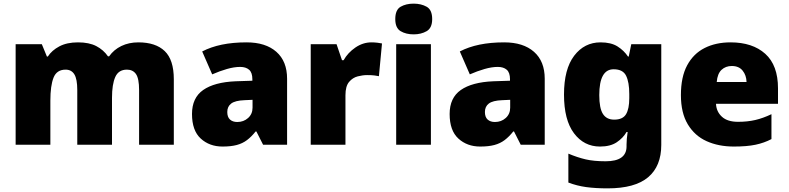

<svg xmlns="http://www.w3.org/2000/svg" viewBox="-20 -796 4341 1056"><path d="M741 -563Q836 -563 886 -515Q936 -467 936 -360V0H745V-301Q745 -364 728 -388.5Q711 -413 678 -413Q632 -413 614 -372.5Q596 -332 596 -258V0H405V-301Q405 -361 389 -387Q373 -413 341 -413Q292 -413 274.5 -369Q257 -325 257 -242V0H66V-553H210L238 -485H243Q265 -519 306.5 -541Q348 -563 409 -563Q470 -563 509.5 -542.5Q549 -522 574 -486H580Q606 -523 647.5 -543Q689 -563 741 -563Z M1336 -563Q1441 -563 1500 -511Q1559 -459 1559 -363V0H1427L1390 -73H1386Q1363 -44 1338.5 -25.5Q1314 -7 1282 1.5Q1250 10 1204 10Q1132 10 1084 -34Q1036 -78 1036 -169Q1036 -258 1097.5 -301Q1159 -344 1276 -349L1368 -352V-360Q1368 -397 1350 -412.5Q1332 -428 1301 -428Q1268 -428 1228 -416.5Q1188 -405 1147 -387L1092 -513Q1140 -538 1200.5 -550.5Q1261 -563 1336 -563ZM1325 -245Q1273 -243 1251.5 -226.5Q1230 -210 1230 -180Q1230 -152 1245 -138.5Q1260 -125 1285 -125Q1320 -125 1344.5 -147Q1369 -169 1369 -204V-247Z M2023 -563Q2039 -563 2056 -561Q2073 -559 2081 -557L2064 -377Q2054 -379 2039.5 -381Q2025 -383 1999 -383Q1975 -383 1947.5 -376Q1920 -369 1900 -345.5Q1880 -322 1880 -272V0H1689V-553H1831L1861 -465H1870Q1893 -506 1934.5 -534.5Q1976 -563 2023 -563Z M2255 -776Q2296 -776 2326.5 -759Q2357 -742 2357 -691Q2357 -642 2326.5 -624.5Q2296 -607 2255 -607Q2213 -607 2183.5 -624.5Q2154 -642 2154 -691Q2154 -742 2183.5 -759Q2213 -776 2255 -776ZM2350 -553V0H2159V-553Z M2753 -563Q2858 -563 2917 -511Q2976 -459 2976 -363V0H2844L2807 -73H2803Q2780 -44 2755.5 -25.5Q2731 -7 2699 1.5Q2667 10 2621 10Q2549 10 2501 -34Q2453 -78 2453 -169Q2453 -258 2514.5 -301Q2576 -344 2693 -349L2785 -352V-360Q2785 -397 2767 -412.5Q2749 -428 2718 -428Q2685 -428 2645 -416.5Q2605 -405 2564 -387L2509 -513Q2557 -538 2617.5 -550.5Q2678 -563 2753 -563ZM2742 -245Q2690 -243 2668.5 -226.5Q2647 -210 2647 -180Q2647 -152 2662 -138.5Q2677 -125 2702 -125Q2737 -125 2761.5 -147Q2786 -169 2786 -204V-247Z M3283 -563Q3341 -563 3376.5 -540.5Q3412 -518 3434 -485H3438L3452 -553H3617V1Q3617 118 3544.5 179Q3472 240 3322 240Q3255 240 3204 233Q3153 226 3106 208V49Q3156 70 3201 80.5Q3246 91 3311 91Q3426 91 3426 9V-1Q3426 -30 3432 -70H3426Q3407 -37 3372 -13.5Q3337 10 3280 10Q3192 10 3137 -63Q3082 -136 3082 -276Q3082 -416 3138 -489.5Q3194 -563 3283 -563ZM3355 -415Q3276 -415 3276 -273Q3276 -201 3296 -169.5Q3316 -138 3358 -138Q3405 -138 3423 -167.5Q3441 -197 3441 -256V-279Q3441 -344 3423.5 -379.5Q3406 -415 3355 -415Z M3998 -563Q4119 -563 4189 -500Q4259 -437 4259 -310V-225H3918Q3920 -182 3950.5 -154Q3981 -126 4039 -126Q4091 -126 4134 -136Q4177 -146 4223 -168V-31Q4183 -10 4135.5 0Q4088 10 4016 10Q3932 10 3866.5 -19.5Q3801 -49 3763 -112Q3725 -175 3725 -273Q3725 -373 3759.5 -437Q3794 -501 3855.5 -532Q3917 -563 3998 -563ZM4005 -433Q3971 -433 3948.5 -412Q3926 -391 3922 -345H4086Q4085 -382 4064.5 -407.5Q4044 -433 4005 -433Z"/></svg>

Font: Noto Sans Gurmukhi UI Black
Style: Regular
Weight: 900
Designer: Jelle Bosma - Monotype Design Team
Foundry: Monotype Imaging Inc.
Version: Version 2.004; ttfautohint (v1.8.4.7-5d5b)